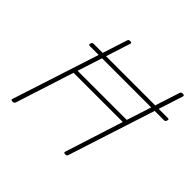

<svg xmlns="http://www.w3.org/2000/svg" viewBox="-230 -1284 1567 1567"><g transform="rotate(45 553.5 -500.5)"><path d="M103 14Q83 14 88 -1L412 -1000Q414 -1008 419 -1011.5Q424 -1015 435 -1015Q455 -1015 450 -1000L302 -540H869L1018 -1000Q1021 -1008 1025.5 -1011.5Q1030 -1015 1043 -1015Q1062 -1015 1058 -1000L735 -1Q733 6 728.5 10Q724 14 712 14Q692 14 697 -1L858 -505H290L128 -1Q125 6 120 10Q115 14 103 14ZM230 -753Q220 -753 218 -757.5Q216 -762 219 -772Q221 -781 225.5 -784.5Q230 -788 240 -788H1095Q1106 -788 1107 -783.5Q1108 -779 1106 -771Q1103 -761 1098.5 -757Q1094 -753 1085 -753Z"/></g></svg>

Font: Playwrite US Trad Thin
Style: Regular
Weight: 250
Designer: Veronika Burian, José Scaglione
Foundry: TypeTogether
Version: Version 1.003